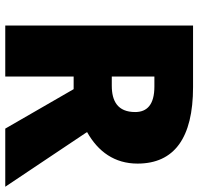

<svg xmlns="http://www.w3.org/2000/svg" viewBox="-32 -722 754 730"><g transform="rotate(90 345.0 -357.0)"><path d="M311 -714H77V0H271V-260H319L469 0H690L482 -311C557 -353 602 -416 602 -503C602 -642 505 -714 311 -714ZM309 -567C378 -567 406 -539 406 -494C406 -427 364 -405 306 -405H271V-567Z"/></g></svg>

Font: Noto Sans UI Black
Style: Regular
Weight: 900
Designer: Monotype Design Team
Foundry: Monotype Imaging Inc.
Version: Version 1.901